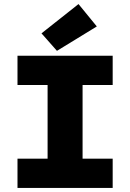

<svg xmlns="http://www.w3.org/2000/svg" viewBox="-20 -924 640 944"><path d="M66 0V-144H214V-506H66V-650H534V-506H386V-144H534V0ZM260 -674 184 -760 366 -904 456 -794Z"/></svg>

Font: Source Code Pro ExtraLight Black
Style: Regular
Weight: 900
Monospace: yes
Version: Version 1.018;hotconv 1.0.116;makeotfexe 2.5.65601